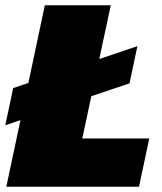

<svg xmlns="http://www.w3.org/2000/svg" viewBox="-27 -708 616 728"><path d="M-7 -233 23 -374 494 -533 464 -392ZM-3 0 143 -688H393L285 -183H539L500 0Z"/></svg>

Font: Saira SemiExpanded Black
Style: Italic
Weight: 900
Width: 6
Italic angle: -12°
Designer: Hector Gatti with collaboration of the Omnibus-Type team
Foundry: Omnibus-Type
Version: Version 1.101